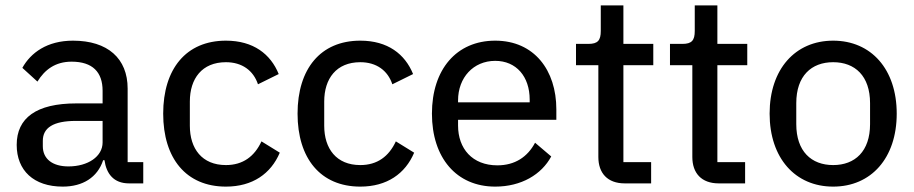

<svg xmlns="http://www.w3.org/2000/svg" viewBox="-20 -681 3395 713"><path d="M512 0V-79H454V-352C454 -464 380 -530 251 -530C155 -530 94 -485 63 -429L119 -378C146 -422 185 -452 246 -452C324 -452 361 -413 361 -344V-297H263C115 -297 42 -243 42 -143C42 -48 105 12 213 12C287 12 342 -22 363 -86H368C375 -36 402 0 459 0ZM234 -63C176 -63 139 -90 139 -138V-158C139 -206 177 -232 262 -232H361V-152C361 -100 307 -63 234 -63Z M819 12C918 12 986 -36 1019 -114L951 -156C925 -100 882 -68 819 -68C730 -68 685 -129 685 -214V-304C685 -389 730 -450 819 -450C879 -450 921 -419 938 -368L1015 -406C985 -480 921 -530 819 -530C671 -530 586 -425 586 -259C586 -93 671 12 819 12Z M1318 12C1417 12 1485 -36 1518 -114L1450 -156C1424 -100 1381 -68 1318 -68C1229 -68 1184 -129 1184 -214V-304C1184 -389 1229 -450 1318 -450C1378 -450 1420 -419 1437 -368L1514 -406C1484 -480 1420 -530 1318 -530C1170 -530 1085 -425 1085 -259C1085 -93 1170 12 1318 12Z M1819 12C1916 12 1991 -33 2027 -100L1967 -151C1939 -98 1892 -67 1827 -67C1734 -67 1681 -129 1681 -215V-236H2046V-275C2046 -420 1964 -530 1819 -530C1675 -530 1584 -423 1584 -259C1584 -95 1675 12 1819 12ZM1819 -455C1897 -455 1947 -397 1947 -311V-301H1681V-308C1681 -393 1738 -455 1819 -455Z M2398 0V-79H2295V-439H2406V-518H2295V-661H2211V-566C2211 -531 2200 -518 2165 -518H2119V-439H2202V-98C2202 -38 2236 0 2300 0Z M2747 0V-79H2644V-439H2755V-518H2644V-661H2560V-566C2560 -531 2549 -518 2514 -518H2468V-439H2551V-98C2551 -38 2585 0 2649 0Z M3074 12C3215 12 3310 -94 3310 -259C3310 -424 3215 -530 3074 -530C2933 -530 2838 -424 2838 -259C2838 -94 2933 12 3074 12ZM3074 -68C2993 -68 2937 -119 2937 -220V-298C2937 -399 2993 -450 3074 -450C3155 -450 3211 -399 3211 -298V-220C3211 -119 3155 -68 3074 -68Z"/></svg>

Font: IBM Plex Thai Looped Text
Style: Regular
Weight: 450
Designer: Mike Abbink, Paul van der Laan, Pieter van Rosmalen, Ben Mitchell, Mark Frömberg
Foundry: Bold Monday
Version: Version 1.0